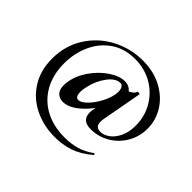

<svg xmlns="http://www.w3.org/2000/svg" viewBox="-137 -700 1003 1003"><g transform="rotate(45 364.5 -198.5)"><path d="M426 -234 460 -247Q425 -164 369 -109Q313 -54 263 -54Q238 -54 221.5 -70Q205 -86 205 -121Q205 -127 207 -143Q215 -197 249.5 -247Q284 -297 330.5 -328.5Q377 -360 418 -360Q440 -360 457 -347.5Q474 -335 476 -311L447 -330Q463 -332 480.5 -342.5Q498 -353 502 -367Q504 -369 508 -369Q512 -369 515 -368Q518 -367 519 -366L478 -142Q476 -134 476 -119Q476 -82 513 -82Q537 -82 562 -99.5Q587 -117 604 -152Q621 -187 621 -236Q621 -303 588.5 -359Q556 -415 499.5 -447.5Q443 -480 372 -480Q296 -480 240.5 -442.5Q185 -405 155.5 -341Q126 -277 126 -201Q126 -119 160 -57.5Q194 4 256 37.5Q318 71 401 71Q448 71 487.5 60Q527 49 568 20H569Q572 20 574.5 23.5Q577 27 574 28Q522 72 471 89Q420 106 365 106Q281 106 212.5 72.5Q144 39 104 -24.5Q64 -88 64 -175Q64 -270 111.5 -345Q159 -420 238 -461.5Q317 -503 407 -503Q487 -503 548 -470.5Q609 -438 642.5 -384.5Q676 -331 676 -268Q676 -210 648 -161.5Q620 -113 572 -84.5Q524 -56 467 -56Q402 -56 402 -115Q402 -131 406 -147ZM430 -275Q432 -289 432 -295Q432 -314 425.5 -325.5Q419 -337 407 -337Q372 -337 340 -294Q308 -251 296 -194Q291 -172 291 -155Q291 -139 296.5 -128.5Q302 -118 313 -118Q332 -118 356.5 -141.5Q381 -165 402 -202Q423 -239 430 -275Z"/></g></svg>

Font: Cormorant Garamond
Style: Bold
Weight: 700
Designer: Christian Thalmann (Catharsis Fonts)
Foundry: Catharsis Fonts
Version: Version 4.000